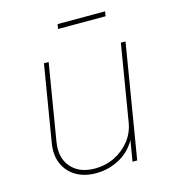

<svg xmlns="http://www.w3.org/2000/svg" viewBox="-107 -793 797 888"><g transform="rotate(-15 292.0 -349.0)"><path d="M244.6 7.8Q189 7.8 148.9 -15.9Q108.9 -39.6 90.6 -81.8Q72.3 -124 81.5 -179.7L142.1 -545.9H164.6L104 -179.7Q91.8 -105.5 131.1 -60.1Q170.4 -14.6 244.6 -14.6Q295.4 -14.6 339.1 -35.9Q382.8 -57.1 412.4 -94.5Q441.9 -131.8 449.7 -179.7L510.3 -545.9H532.7L442.4 0H419.9L439.5 -117.2H445.3Q417 -54.7 362.1 -23.4Q307.1 7.8 244.6 7.8ZM477.5 -704.6 473.6 -682.1H246.1L250 -704.6Z"/></g></svg>

Font: Inter Thin
Style: Italic
Weight: 250
Italic angle: -9.3988°
Designer: Rasmus Andersson
Foundry: rsms
Version: Version 4.001;git-66647c0bb